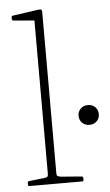

<svg xmlns="http://www.w3.org/2000/svg" viewBox="-53 -777 465 813"><g transform="rotate(-5 179.0 -370.5)"><path d="M121 0V-576H157V0ZM39 0Q33 0 33 -6V-14Q33 -20 39 -21L108 -29Q116 -30 118.5 -33.5Q121 -37 121 -47V-180H157V-43Q157 -35 160.5 -32.5Q164 -30 174 -28L263 -21Q269 -20 269 -14V-6Q269 0 263 0ZM121 -576V-720L140 -695L32 -704Q26 -705 26 -711V-718Q26 -724 32 -725L137 -740Q150 -742 153.5 -739.5Q157 -737 157 -729V-576ZM315 -236Q296 -236 284 -248Q272 -260 272 -278Q272 -296 284 -308Q296 -320 315 -320Q334 -320 346 -308Q358 -296 358 -278Q358 -260 346 -248Q334 -236 315 -236Z"/></g></svg>

Font: Hahmlet Thin
Style: Regular
Weight: 250
Version: Version 1.002